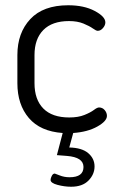

<svg xmlns="http://www.w3.org/2000/svg" viewBox="-20 -499 451 729"><path d="M46 -183V-290Q46 -374 95 -426.5Q144 -479 239 -479Q299 -479 339.5 -457.5Q380 -436 380 -414Q380 -403 371 -392.5Q362 -382 351 -382Q345 -382 332.5 -391Q320 -400 297 -409.5Q274 -419 242 -419Q178 -419 144.5 -385Q111 -351 111 -290V-183Q111 -121 144.5 -87Q178 -53 243 -53Q277 -53 300.5 -62.5Q324 -72 336.5 -81.5Q349 -91 356 -91Q369 -91 377.5 -81Q386 -71 386 -59Q386 -39 349.5 -18.5Q313 2 258 6L243 61Q291 62 315 82.5Q339 103 339 133Q339 163 316 186.5Q293 210 250 210Q225 210 198.5 203Q172 196 172 184Q172 178 176.5 169Q181 160 188 160Q189 160 206.5 167Q224 174 244 174Q297 174 297 135Q297 98 234 93L196 90L218 6Q133 0 89.5 -51Q46 -102 46 -183Z"/></svg>

Font: Terminal Dosis
Style: Regular
Weight: 400
Designer: Edgar Tolentino, Pablo Impallari, Igino Marini
Foundry: Edgar Tolentino, Pablo Impallari, Igino Marini
Version: Version 1.007